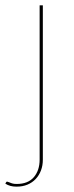

<svg xmlns="http://www.w3.org/2000/svg" viewBox="-50 -510 278 717"><path d="M110 -490V86Q110 108 103 126.5Q96 145 83.2 158.5Q70.5 172 52.5 179.5Q34.5 187 12 187Q-1.5 187 -11.2 184.2Q-21 181.5 -30 176L-28 172Q-26 168 -23.5 168.2Q-21 168.5 -16.5 170.5Q-12 172.5 -5 174.8Q2 177 12 177Q54.5 177 76.2 151.8Q98 126.5 98 86V-490Z"/></svg>

Font: Lato Hairline
Style: Regular
Weight: 100
Designer: Lukasz Dziedzic
Foundry: tyPoland Lukasz Dziedzic
Version: Version 2.007; 2014-02-27